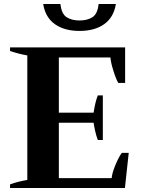

<svg xmlns="http://www.w3.org/2000/svg" viewBox="-20 -936 700 956"><path d="M195 -916H281Q286 -867 311.5 -850.5Q337 -834 376 -834Q415 -834 440.5 -850.5Q466 -867 471 -916H557Q546 -849 498.5 -815.5Q451 -782 376 -782Q301 -782 253.5 -815.5Q206 -849 195 -916ZM621 -175 602 0H30V-18Q72 -33 116 -40V-660Q75 -667 30 -682V-700H603V-523H569Q558 -541 544.5 -584Q531 -627 530 -650H273V-375H446Q455 -432 467 -461H492V-239H467Q459 -260 453.5 -285Q448 -310 446 -325H273V-49H536Q538 -75 555.5 -116.5Q573 -158 587 -175Z"/></svg>

Font: Trirong Bold
Style: Regular
Weight: 700
Designer: Katatrad Team
Foundry: CadsonDemak
Version: Version 1.000